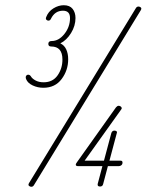

<svg xmlns="http://www.w3.org/2000/svg" viewBox="-20 -715 561 735"><path d="M100 0Q95 0 91 -3.5Q87 -7 91 -14L499 -682Q503 -690 510 -690Q515 -690 519 -686.5Q523 -683 519 -676L111 -8Q107 0 100 0ZM146 -379Q124 -379 105 -388Q86 -397 80 -412Q77 -420 80 -424.5Q83 -429 88 -429Q94 -429 98 -423Q103 -414 116 -407Q129 -400 147 -400Q182 -400 200.5 -426.5Q219 -453 219 -487Q219 -537 176 -537Q165 -537 165 -547Q165 -558 178 -558Q205 -558 226.5 -585Q248 -612 248 -646Q248 -674 221 -674Q190 -674 175 -643Q172 -636 165 -636Q161 -636 157.5 -639.5Q154 -643 157 -650Q165 -671 184.5 -683Q204 -695 224 -695Q247 -695 258 -681Q269 -667 269 -646Q269 -616 252 -588.5Q235 -561 211 -549Q226 -542 233.5 -526Q241 -510 241 -488Q241 -446 216 -412.5Q191 -379 146 -379ZM363 -1Q352 -1 354 -11L372 -79H279Q270 -79 270 -85Q270 -88 276 -96L424 -304Q429 -310 434 -310Q440 -310 444 -305.5Q448 -301 444 -296L304 -100H378L406 -205Q409 -215 418 -215Q423 -215 426 -212.5Q429 -210 427 -205L399 -100H441Q449 -100 449 -93Q449 -86 444.5 -82.5Q440 -79 435 -79H393L375 -11Q373 -1 363 -1Z"/></svg>

Font: Zen Loop
Style: Italic
Weight: 400
Italic angle: -15°
Designer: Yoshimichi Ohira
Foundry: A-1 Corp ZenFonts
Version: Version 1.000; ttfautohint (v1.8.3)